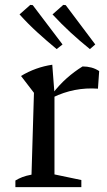

<svg xmlns="http://www.w3.org/2000/svg" viewBox="-20 -766 436 786"><path d="M381 -403Q284 -410 196 -367V-384Q223 -419 253.5 -446Q284 -473 318 -494Q337 -494 354 -489.5Q371 -485 386 -475ZM43 0V-27Q56 -35 71.5 -41Q87 -47 109 -51L119 -386L66 -455Q126 -491 194 -501L203 -383V-52L313 -29V0ZM212 -565Q172 -598 133.5 -633Q95 -668 60 -707L104 -746L114 -745L236 -584ZM348 -565Q307 -598 269 -633Q231 -668 195 -707L239 -746L249 -745L370 -584Z"/></svg>

Font: Piazzolla Thin Medium
Style: Regular
Weight: 500
Version: Version 2.005